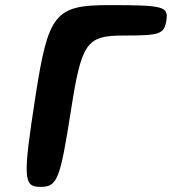

<svg xmlns="http://www.w3.org/2000/svg" viewBox="-20 -731 672 751"><path d="M631 -652C639 -706 619 -711 407 -711C195 -711 169 -678 119 -356C69 -33 71 0 138 0C204 0 215 -27 257 -296C299 -565 318 -592 463 -592C607 -592 622 -597 631 -652Z"/></svg>

Font: Asimov Print
Style: AIt
Weight: 500
Designer: Google
Version: Version 2.000980: 2014